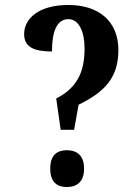

<svg xmlns="http://www.w3.org/2000/svg" viewBox="-20 -744 562 772"><path d="M224 -222H278L296 -323C405 -376 456 -435 456 -543C456 -658 378 -724 255 -724C134 -724 77 -668 77 -607C77 -554 118 -537 189 -537C189 -618 209 -667 255 -667C297 -667 320 -617 320 -550C320 -467 299 -395 206 -348ZM249 8C286 8 318 -10 318 -66C318 -122 286 -140 249 -140C211 -140 182 -122 182 -66C182 -10 211 8 249 8Z"/></svg>

Font: Noto Serif Devanagari ExtraCondensed
Style: Bold
Weight: 700
Width: 2
Designer: Universal Thirst, Indian Type Foundry and the Monotype Design Team
Foundry: Monotype Imaging Inc.
Version: Version 2.004